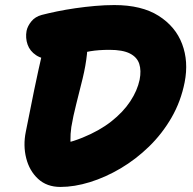

<svg xmlns="http://www.w3.org/2000/svg" viewBox="-20 -729 762 759"><path d="M219 10Q165 10 130.5 -22Q96 -54 83.5 -104Q71 -154 82 -208Q99 -295 115 -372.5Q131 -450 150 -532Q158 -564 179.5 -577.5Q201 -591 247 -591Q283 -591 305 -570Q327 -549 324 -517Q319 -469 306.5 -418Q294 -367 281.5 -318Q269 -269 262 -227Q258 -199 258.5 -174Q259 -149 269 -118L155 -145Q240 -158 306.5 -185Q373 -212 420 -249Q467 -286 495 -328.5Q523 -371 532 -414Q539 -450 530.5 -476.5Q522 -503 493.5 -517.5Q465 -532 413 -532Q370 -532 337 -526.5Q304 -521 278 -513Q252 -505 230.5 -499.5Q209 -494 189 -494Q148 -494 123 -510.5Q98 -527 89 -553Q80 -579 85 -607Q89 -626 104 -644.5Q119 -663 145 -670Q172 -677 206 -684Q240 -691 278 -696.5Q316 -702 355.5 -705.5Q395 -709 432 -709Q540 -709 607 -666.5Q674 -624 700 -555Q726 -486 710 -404Q695 -328 658 -264Q621 -200 569 -149.5Q517 -99 457 -63.5Q397 -28 335.5 -9Q274 10 219 10Z"/></svg>

Font: Shantell Sans ExtraBold
Style: Italic
Weight: 800
Italic angle: -11°
Designer: Stephen Nixon, Anya Danilova, Shantell Martin
Foundry: Arrow Type
Version: Version 1.011;[c5ecc13dd]